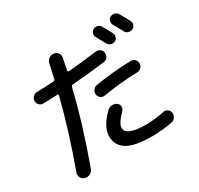

<svg xmlns="http://www.w3.org/2000/svg" viewBox="-179 -1045 1358 1312"><g transform="rotate(-30 500.0 -388.5)"><path d="M719.7 -677.7Q685.5 -739.3 679.7 -751Q671.9 -765.6 676.8 -781.7Q681.6 -797.9 697.3 -805.7Q712.9 -813.5 729.5 -808.6Q746.1 -803.7 753.9 -789.1Q789.1 -725.6 794.9 -714.8Q802.7 -700.2 797.9 -682.6Q793 -665 776.9 -658.2Q760.7 -651.4 744.1 -657.2Q727.5 -663.1 719.7 -677.7ZM839.8 -821.3Q855.5 -829.1 872.6 -824.2Q889.6 -819.3 899.4 -802.7Q936.5 -735.4 941.4 -726.6Q949.2 -710.9 943.8 -694.3Q938.5 -677.7 921.9 -669.9Q906.2 -663.1 889.2 -668.5Q872.1 -673.8 864.3 -690.4Q851.6 -715.8 823.2 -764.6Q815.4 -779.3 819.8 -796.9Q824.2 -814.5 839.8 -821.3ZM144.5 -536.1Q126 -535.2 112.8 -547.9Q99.6 -560.5 99.6 -579.6Q99.6 -598.6 112.8 -611.8Q126 -625 144.5 -626Q210 -627 278.3 -631.8Q288.1 -631.8 291 -642.6Q306.6 -714.8 315.4 -752Q319.3 -773.4 336.4 -785.6Q353.5 -797.9 375 -795.9Q394.5 -793.9 406.7 -777.8Q418.9 -761.7 415 -742.2Q403.3 -680.7 396.5 -650.4Q394.5 -640.6 405.3 -639.6Q490.2 -646.5 630.9 -664.1Q649.4 -666 664.6 -654.8Q679.7 -643.6 680.7 -625Q682.6 -606.4 671.9 -591.3Q661.1 -576.2 641.6 -574.2Q536.1 -560.5 382.8 -547.9Q373 -547.9 369.1 -536.1Q302.7 -263.7 200.2 14.6Q193.4 34.2 173.8 43.5Q154.3 52.7 134.3 46.9Q114.3 41 105 22.9Q95.7 4.9 102.5 -13.7Q197.3 -271.5 263.7 -531.2Q265.6 -540 254.9 -540Q218.8 -538.1 144.5 -536.1ZM875 -40Q877 -21.5 866.2 -5.4Q855.5 10.7 836.9 14.6Q761.7 29.3 679.7 30.3Q538.1 30.3 479 -7.3Q419.9 -44.9 419.9 -115.2Q419.9 -191.4 507.8 -276.4Q522.5 -290 543.5 -291Q564.5 -292 580.1 -280.3Q594.7 -270.5 595.7 -252.4Q596.7 -234.4 584 -220.7Q522.5 -159.2 522.5 -125Q522.5 -59.6 679.7 -59.6Q745.1 -59.6 825.2 -76.2Q842.8 -80.1 857.9 -68.8Q873 -57.6 875 -40ZM484.4 -410.2Q482.4 -428.7 493.7 -444.3Q504.9 -460 524.4 -462.9Q667 -486.3 804.7 -489.3Q823.2 -490.2 836.4 -477.1Q849.6 -463.9 849.6 -444.8Q849.6 -425.8 836.9 -413.1Q824.2 -400.4 804.7 -399.4Q672.9 -396.5 533.2 -373Q515.6 -370.1 501 -381.3Q486.3 -392.6 484.4 -410.2Z"/></g></svg>

Font: Rounded-X Mgen+ 2m medium
Style: Regular
Weight: 500
Designer: [Source Han Sans]
Ryoko NISHIZUKA  (kana & ideographs); Paul D. Hunt (Latin, Greek & Cyrillic); Wenlong ZHANG  (bopomofo
Version: Version 1.059.20150602